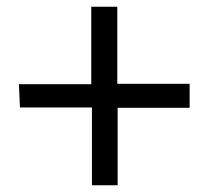

<svg xmlns="http://www.w3.org/2000/svg" viewBox="-20 -644 622 568"><path d="M39 -326H252V-96H328V-325H541V-396H327V-624H250V-395H36Z"/></svg>

Font: GenEiGothic-pro-Regular
Style: Regular
Weight: 400
Designer: Ryoko NISHIZUKA (kana & ideographs); Paul D. Hunt (Latin, Greek & Cyrillic); Wenlong ZHANG (bopomofo); Sandoll Communica
Foundry: Adobe Systems Incorporated; o_tamon
Version: Version 1.000.140830